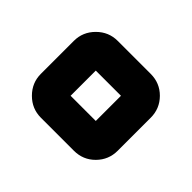

<svg xmlns="http://www.w3.org/2000/svg" viewBox="-77 -747 495 495"><g transform="rotate(45 170.0 -500.0)"><path d="M310.1 -439.9Q310.1 -406.7 286.9 -383.3Q263.7 -359.9 230 -359.9H109.9Q77.1 -359.9 53.5 -383.5Q29.8 -407.2 29.8 -439.9V-560.1Q29.8 -592.8 53.5 -616.5Q77.1 -640.1 109.9 -640.1H230Q263.7 -640.1 286.9 -616.7Q310.1 -593.3 310.1 -560.1ZM215.8 -454.1V-545.9H124V-454.1Z"/></g></svg>

Font: Laconic
Style: Bold
Weight: 700
Designer: Robby Woodard
Version: Version 1.000